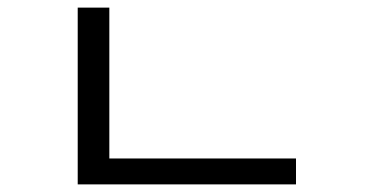

<svg xmlns="http://www.w3.org/2000/svg" viewBox="-20 -485 960 504"><path d="M184 -69H757V-1H184ZM184 -465H267V-43H184Z"/></svg>

Font: hexlkorean05
Style: Book
Weight: 400
Designer: Jelle Bosma - Monotype Design Team
Foundry: Monotype Imaging Inc.
Version: Version 2.003